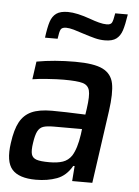

<svg xmlns="http://www.w3.org/2000/svg" viewBox="-53 -785 605 835"><g transform="rotate(5 249.0 -367.5)"><path d="M1 0ZM13 -142Q21 -201 39 -234Q57 -267 90 -282Q123 -297 179 -297Q230 -297 325 -293L329 -320Q337 -376 331 -399Q325 -422 301 -429Q277 -436 218 -436Q190 -436 147.5 -433Q105 -430 82 -426L93 -504Q170 -518 261 -518Q344 -518 382 -499Q420 -480 428.5 -438.5Q437 -397 426 -318L381 0H293L298 -66H292Q267 -22 226.5 -7Q186 8 135 8Q61 8 31 -26Q1 -60 13 -142ZM284 -111Q304 -143 313 -205L316 -229H193Q162 -229 146.5 -223.5Q131 -218 122.5 -201.5Q114 -185 109 -150Q104 -117 108.5 -101Q113 -85 130.5 -79Q148 -73 187 -73Q222 -73 245.5 -81Q269 -89 284 -111ZM381 -622Q359 -622 337.5 -627.5Q316 -633 282 -644Q262 -651 242.5 -656.5Q223 -662 209 -662Q191 -662 185.5 -652Q180 -642 176 -611H121Q127 -657 135 -681.5Q143 -706 160.5 -718.5Q178 -731 211 -731Q250 -731 311 -709Q330 -702 349 -697Q368 -692 383 -692Q400 -692 405.5 -701.5Q411 -711 416 -743H471Q464 -697 456 -672.5Q448 -648 431 -635Q414 -622 381 -622Z"/></g></svg>

Font: Assailand Medium
Style: Italic
Weight: 500
Italic angle: -8°
Designer: Hector Gatti with collaboration of the Omnibus-Type team
Foundry: Omnibus-Type
Version: Version 0.072;October 19, 2019;FontCreator 12.0.0.2547 64-bi